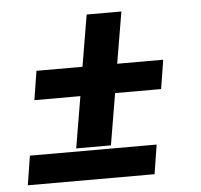

<svg xmlns="http://www.w3.org/2000/svg" viewBox="-45 -615 691 661"><g transform="rotate(-5 300.0 -284.0)"><path d="M322 -112H202L232 -290H73L89 -390H248L278 -568H398L368 -390H527L511 -290H352ZM25 0 41 -101H479L463 0Z"/></g></svg>

Font: Iosevka Aile
Style: Bold Italic
Weight: 700
Italic angle: -9°
Designer: Belleve Invis
Foundry: Belleve Invis
Version: Version 28.0.1; ttfautohint (v1.8.4)